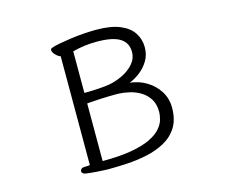

<svg xmlns="http://www.w3.org/2000/svg" viewBox="-101 -853 1202 1004"><g transform="rotate(-15 500.0 -350.5)"><path d="M280 -625Q267 -629 253.5 -643Q240 -657 240 -668Q240 -676 247 -679Q262 -685 291 -690.5Q320 -696 355.5 -701Q391 -706 427.5 -708.5Q464 -711 494 -711Q574 -711 623 -690.5Q672 -670 694.5 -635Q717 -600 717 -557Q717 -516 697.5 -484Q678 -452 649.5 -430.5Q621 -409 593 -398Q641 -393 682 -368.5Q723 -344 748 -304.5Q773 -265 773 -215Q773 -150 746 -108Q719 -66 674 -42Q629 -18 576 -7Q523 4 469.5 7Q416 10 372 10Q350 10 312 7.5Q274 5 247 1Q227 -3 227 -17Q227 -23 233 -28.5Q239 -34 249 -34Q256 -34 266 -34.5Q276 -35 280 -36ZM363 -408Q392 -408 429 -410.5Q466 -413 488 -417Q525 -424 561 -441.5Q597 -459 621.5 -487Q646 -515 646 -551Q646 -601 606 -625.5Q566 -650 482 -650Q412 -650 350 -633V-408ZM501 -358Q467 -358 425 -356Q383 -354 350 -351V-39Q445 -39 508.5 -50.5Q572 -62 610.5 -81Q649 -100 669 -123Q689 -146 695.5 -169Q702 -192 702 -212Q702 -253 685 -280.5Q668 -308 640.5 -325Q613 -342 581 -349.5Q549 -357 520 -358Z"/></g></svg>

Font: QiushuiShotai
Style: Regular
Weight: 600
Designer: Fontworks Inc.
Foundry: Fontworks Inc.
Version: Version 1.250